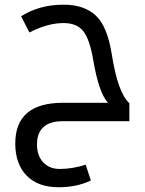

<svg xmlns="http://www.w3.org/2000/svg" viewBox="-20 -515 615 816"><path d="M248 0H529.8V-76.2C496.9 -106.1 472 -175.5 455.1 -284.2C442.7 -363.3 420 -418.2 387 -449C353.9 -479.7 308.6 -495.1 251 -495.1C181.6 -495.1 121.3 -478.7 69.8 -445.8L105 -377C156.7 -403.6 205.1 -417 250 -417C287.1 -417 314.9 -405.8 333.3 -383.3C351.6 -360.8 365.9 -320.1 376 -261.2C391.9 -167.2 412.9 -106.1 439 -78.1H247.1C112.3 -78.1 44.9 -20.3 44.9 95.2C44.9 152.8 61 198.2 93 231.2C125.1 264.2 170.4 280.8 229 280.8C280.8 280.8 326.5 271.2 366.2 252L344.2 185.1C305.8 197.1 269 203.1 233.9 203.1C204.6 203.1 181.2 193.7 163.6 174.8C146 155.9 137.2 130.7 137.2 99.1C137.2 33 174.2 0 248 0Z"/></svg>

Font: Droid Sans Arabic
Style: Regular
Weight: 400
Foundry: Ascender Corporation
Version: Version 1.00